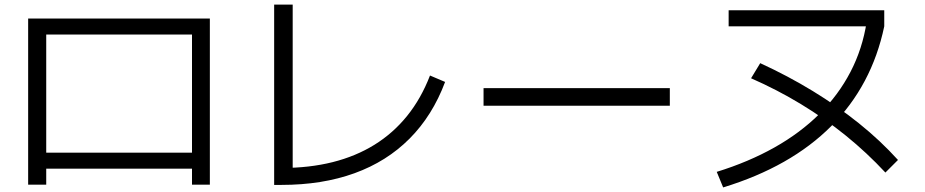

<svg xmlns="http://www.w3.org/2000/svg" viewBox="-20 -784 4040 839"><path d="M103 23V-703H897V23H819V-47H182V23ZM182 -117H819V-633H182Z M1178 24V-764H1259V4L1210 -50Q1332 -50 1433.5 -75.5Q1535 -101 1616.5 -151.5Q1698 -202 1759 -277.5Q1820 -353 1859 -454L1925 -426Q1870 -279 1770 -178.5Q1670 -78 1529 -27Q1388 24 1210 24Z M2093 -322V-399H2907V-322Z M3112 -33Q3251 -76 3364 -139.5Q3477 -203 3560.5 -286Q3644 -369 3696.5 -470Q3749 -571 3767 -688L3791 -669H3164V-739H3844V-669Q3790 -411 3612.5 -233Q3435 -55 3140 35ZM3849 -30Q3768 -117 3676 -191.5Q3584 -266 3480 -329Q3376 -392 3262 -442L3302 -508Q3424 -452 3532 -386Q3640 -320 3733.5 -245Q3827 -170 3904 -85Z"/></svg>

Font: M PLUS 2 Thin
Style: Regular
Weight: 400
Version: Version 1.001